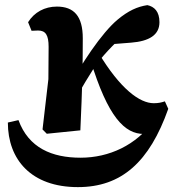

<svg xmlns="http://www.w3.org/2000/svg" viewBox="-20 -520 740 767"><path d="M166.9 14.3 301 0.7C303.6 -58.3 308.5 -171.6 309.3 -218C310.1 -266.4 310.7 -321.9 310.7 -367.2C310.7 -455.7 275.2 -493.7 207.2 -493.7C158.6 -493.7 117 -471.2 92.2 -431.3L106.1 -397C113 -397.5 124.9 -398.1 132.1 -398.1C162.5 -398.1 174.2 -379.4 174.2 -333L173.3 -204L149.9 -2.9L166.9 14.3ZM278 -116.4C306.8 -171.9 335.1 -216 364.5 -263.2C404.6 -312.5 446.8 -358.5 497.3 -396.2L401.2 -341.5L503.6 -349.6C575 -355.2 617 -379.7 617 -431.3C617 -473.9 596.4 -493.8 568.6 -499.5C528.8 -493.4 492.9 -477.5 449.6 -441.4C387.2 -389.5 300.7 -261.4 247.5 -155.3L278 -116.4ZM291.2 227.5C465.5 227.5 577 127.1 652.2 -85.3L638.7 -115.1C624.3 -110.4 612.4 -107.7 594.3 -107.7C538 -107.7 460.3 -164.5 373 -309.9L341 -281.1C411.4 -50.8 478.3 15.2 555.1 15.2C562.4 15.2 578 14.9 585.7 14.1L594.7 -38.2C524.2 60 416.1 110 301.7 110C187.8 110 94.3 71 53.8 -40.2L11.4 -30.5C11.4 116.9 104.2 227.5 291.2 227.5Z"/></svg>

Font: Source Serif Variable
Style: Regular
Weight: 389
Designer: Frank Grießhammer
Foundry: Adobe Systems Incorporated
Version: Version 3.001;hotconv 1.0.111;makeotfexe 2.5.65597